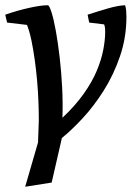

<svg xmlns="http://www.w3.org/2000/svg" viewBox="-20 -529 510 732"><path d="M76 183 125 14 128 -70Q128 -103 126.5 -142Q125 -181 121.5 -221Q118 -261 112.5 -300.5Q107 -340 100 -374Q93 -408 83 -434L7 -443L0 -473Q46 -489 91 -499Q136 -509 162 -509Q168 -509 176.5 -482Q185 -455 193 -410.5Q201 -366 207.5 -310Q214 -254 217 -194.5Q220 -135 218 -80Q267 -126 299.5 -172Q332 -218 349.5 -260.5Q367 -303 374 -340.5Q381 -378 381 -407Q381 -418 380 -424.5Q379 -431 377 -436L320 -443L314 -473Q354 -486 392 -497Q430 -508 457 -509Q460 -499 461 -488.5Q462 -478 462 -465Q462 -386 437.5 -314.5Q413 -243 375 -183Q337 -123 294 -77Q251 -31 216 -3L177 167Z"/></svg>

Font: Manuale Medium
Style: Italic
Weight: 500
Italic angle: -11°
Version: Version 1.002